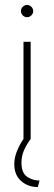

<svg xmlns="http://www.w3.org/2000/svg" viewBox="-20 -566 221 782"><path d="M134 195.8Q93.8 195.8 66 171.2Q38.2 146.5 38.2 102.8Q38.2 76.4 49 49.7Q59.7 22.9 75.7 0V-395.8H104.9V0Q87.5 23.6 77.4 46.9Q67.4 70.1 67.4 96.5Q67.4 138.2 90.3 153.8Q113.2 169.4 141 169.4ZM90.3 -495.8Q83.3 -495.8 77.8 -499.3Q72.2 -502.8 68.8 -508.3Q65.3 -513.9 65.3 -520.8Q65.3 -527.8 68.8 -533.3Q72.2 -538.9 77.8 -542.4Q83.3 -545.8 90.3 -545.8Q97.2 -545.8 102.8 -542.4Q108.3 -538.9 111.8 -533.3Q115.3 -527.8 115.3 -520.8Q115.3 -513.9 111.8 -508.3Q108.3 -502.8 102.8 -499.3Q97.2 -495.8 90.3 -495.8Z"/></svg>

Font: Afacad Flux Thin
Style: Regular
Weight: 250
Designer: Kristian Moeller
Foundry: Dicotype
Version: Version 1.100